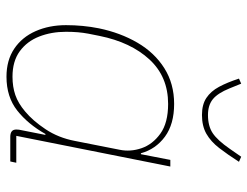

<svg xmlns="http://www.w3.org/2000/svg" viewBox="-108 -662 782 607"><g transform="rotate(90 283.5 -359.0)"><path d="M491 0H413Q402 0 396 -4.5Q390 -9 390 -19Q390 -24 390.5 -27.5Q391 -31 392 -35L407 -111H404Q373 -56 330 -22Q287 12 223 12Q171 12 134.5 -12.5Q98 -37 79 -80Q60 -123 60 -176Q60 -203 62.5 -229Q65 -255 70 -280Q84 -348 115.5 -402Q147 -456 196 -487Q245 -518 309 -518Q373 -518 412.5 -489Q452 -460 465 -413H468L486 -506H507L410 -19H495ZM223 -7Q255 -7 281 -16Q307 -25 333 -47Q362 -71 389 -111.5Q416 -152 426 -204L454 -346Q461 -380 449 -415Q437 -450 403 -474.5Q369 -499 309 -499Q223 -499 168.5 -440Q114 -381 94 -282L87 -247Q84 -231 82.5 -214Q81 -197 81 -176Q81 -130 96 -91.5Q111 -53 142.5 -30Q174 -7 223 -7ZM344 -606Q311 -606 290 -620Q269 -634 255 -660Q241 -686 229 -723L245 -730L260 -693Q275 -656 294 -640.5Q313 -625 344 -625Q379 -625 401.5 -640Q424 -655 451 -694L476 -730L492 -723Q469 -687 448.5 -660.5Q428 -634 403.5 -620Q379 -606 344 -606Z"/></g></svg>

Font: IBM Plex Sans Thin
Style: Italic
Weight: 250
Italic angle: -11.31°
Designer: Mike Abbink, Paul van der Laan, Pieter van Rosmalen
Foundry: Bold Monday
Version: Version 3.201